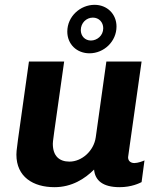

<svg xmlns="http://www.w3.org/2000/svg" viewBox="-20 -766 652 796"><path d="M463 -656C463 -708 424 -746 372 -746C313 -746 259 -698 259 -635C259 -583 298 -545 351 -545C411 -545 463 -594 463 -656ZM357 -598C332 -598 315 -617 315 -641C315 -671 338 -693 365 -693C390 -693 408 -674 408 -649C408 -618 382 -598 357 -598ZM567 -511H421L377 -197C369 -140 319 -96 268 -96C226 -96 199 -119 199 -170C199 -179 199 -181 246 -511H100C48 -144 48 -142 48 -125C48 -33 117 10 206 10C278 10 332 -25 370 -63C374 -18 406 10 476 10C526 10 559 -7 567 -11L579 -101C573 -98 552 -90 537 -90C525 -90 511 -96 511 -114C511 -119 512 -118 567 -511Z"/></svg>

Font: Chivo
Style: Bold Italic
Weight: 700
Italic angle: -8°
Designer: Hector Gatti
Foundry: Omnibus-Type
Version: Version 1.003;PS 001.003;hotconv 1.0.70;makeotf.lib2.5.58329